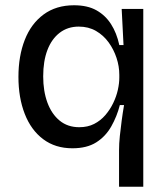

<svg xmlns="http://www.w3.org/2000/svg" viewBox="-20 -550 639 729"><path d="M432 159V21Q432 -5 435 -33.5Q438 -62 442 -92Q446 -122 451 -151H435Q424 -108 402.5 -70Q381 -32 345.5 -9.5Q310 13 255 13Q190 13 144 -21.5Q98 -56 74 -117.5Q50 -179 50 -258Q50 -337 74 -398.5Q98 -460 145.5 -495Q193 -530 261 -530Q312 -530 346 -511Q380 -492 401.5 -458.5Q423 -425 433 -379H449L442 -516H524V-265V159ZM281 -67Q313 -67 337.5 -79.5Q362 -92 380 -113Q398 -134 410 -159Q422 -184 427.5 -209Q433 -234 433 -255V-266Q433 -298 422.5 -330Q412 -362 392.5 -389Q373 -416 344.5 -432.5Q316 -449 279 -449Q237 -449 206.5 -425.5Q176 -402 160 -360Q144 -318 144 -260Q144 -204 160 -160.5Q176 -117 206.5 -92Q237 -67 281 -67Z"/></svg>

Font: Bricolage Grotesque 24pt
Style: Regular
Weight: 400
Designer: Mathieu Triay
Foundry: Atelier Triay
Version: Version 1.001;gftools[0.9.33.dev8+g029e19f]